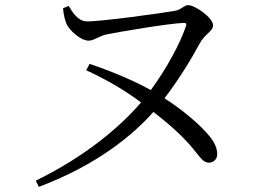

<svg xmlns="http://www.w3.org/2000/svg" viewBox="-20 -702 1040 746"><path d="M315 -429C402 -389 472 -346 528 -304C449 -212 317 -97 119 0L131 24C359 -62 497 -178 576 -267C650 -210 697 -165 732 -122C763 -84 771 -70 793 -70C809 -70 824 -83 824 -103C824 -124 815 -146 798 -168C761 -216 683 -280 619 -320C677 -396 723 -472 757 -535C775 -569 808 -581 808 -603C808 -633 738 -682 711 -682C695 -682 684 -664 660 -660C609 -651 365 -617 315 -619C282 -621 261 -655 247 -679L225 -670C227 -642 233 -624 238 -610C249 -584 294 -544 324 -544C345 -544 363 -561 393 -568C434 -577 636 -611 693 -613C704 -613 706 -610 702 -599C680 -534 629 -438 566 -352C499 -389 421 -422 328 -454Z"/></svg>

Font: Noto Serif CJK TC
Style: Regular
Weight: 400
Designer: Ryoko NISHIZUKA 西塚涼子 (kana & ideographs); Frank Grießhammer (Latin, Greek & Cyrillic); Wenlong ZHANG 张文龙 (bopomofo); San
Foundry: Adobe
Version: Version 2.001;hotconv 1.1.0;makeotfexe 2.6.0